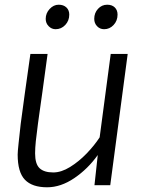

<svg xmlns="http://www.w3.org/2000/svg" viewBox="-20 -786 613 815"><path d="M180 9Q116.5 9 85.8 -23Q55 -55 55 -130Q55 -142 59 -178.8Q63 -215.5 68 -261Q75 -314.5 85.2 -388.2Q95.5 -462 109 -557H182Q168.5 -456.5 160 -395.8Q151.5 -335 147 -303.5Q142.5 -272 141 -260Q135 -216 132 -186.5Q129 -157 129 -135Q129 -90 148 -72Q167 -54 206 -54Q240 -54 277.2 -77Q314.5 -100 347.8 -134.5Q381 -169 403 -203L450 -557H522L448 0H381L395 -128Q353 -69 295.5 -30Q238 9 180 9ZM216 -662Q199 -662 186.5 -674.8Q174 -687.5 174 -706Q174 -730 190.8 -748Q207.5 -766 229 -766Q249.5 -766 261.8 -754.5Q274 -743 274 -724Q274 -698 257 -680Q240 -662 216 -662ZM422 -662Q404 -662 392 -674.8Q380 -687.5 380 -706Q380 -731 396 -748.5Q412 -766 435 -766Q455.5 -766 467.2 -754.5Q479 -743 479 -724Q479 -698 462.2 -680Q445.5 -662 422 -662Z"/></svg>

Font: Merriweather Sans Light
Style: Italic
Weight: 300
Italic angle: -7.5°
Designer: Eben Sorkin
Foundry: Eben Sorkin
Version: Version 2.001; ttfautohint (v1.8.3)